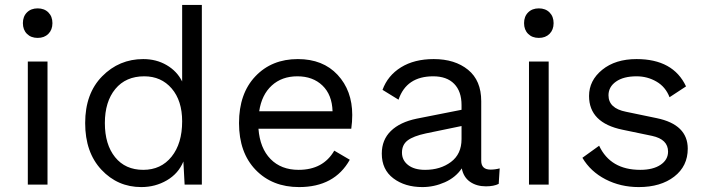

<svg xmlns="http://www.w3.org/2000/svg" viewBox="-20 -750 2869 780"><path d="M176.5 -612.5Q160 -596 133 -596Q106 -596 89.5 -612.5Q73 -629 73 -656Q73 -683 89.5 -699.5Q106 -716 133 -716Q160 -716 176.5 -699.5Q193 -683 193 -656Q193 -629 176.5 -612.5ZM173 -500V0H93V-500Z M720 -730H800V0H730L725 -94Q705 -45 658 -17.5Q611 10 554 10Q458 10 392 -60.5Q326 -131 326 -250Q326 -370 395 -440Q464 -510 562 -510Q615 -510 657 -485.5Q699 -461 720 -419ZM562 -60Q634 -60 677 -113.5Q720 -167 720 -257Q720 -341 677.5 -390.5Q635 -440 566 -440Q491 -440 448.5 -388.5Q406 -337 406 -250Q406 -163 447.5 -111.5Q489 -60 562 -60Z M1411 -283Q1411 -255 1407 -227H1030Q1036 -148 1079 -104Q1122 -60 1193 -60Q1293 -60 1338 -138L1401 -101Q1339 10 1195 10Q1086 10 1018.5 -60Q951 -130 951 -250Q951 -370 1017.5 -440Q1084 -510 1190 -510Q1292 -510 1351.5 -446Q1411 -382 1411 -283ZM1033 -298H1331Q1329 -365 1290 -402.5Q1251 -440 1188 -440Q1125 -440 1084 -402.5Q1043 -365 1033 -298Z M1973 -61Q1992 -61 2010 -66L2006 -3Q1986 7 1954 7Q1916 7 1889.5 -11.5Q1863 -30 1856 -66Q1831 -29 1787 -9.5Q1743 10 1696 10Q1625 10 1578 -25.5Q1531 -61 1531 -126Q1531 -182 1568 -218Q1605 -254 1673 -268L1855 -304V-323Q1855 -379 1825 -409.5Q1795 -440 1740 -440Q1631 -440 1599 -345L1534 -385Q1555 -443 1609 -476.5Q1663 -510 1742 -510Q1828 -510 1881.5 -466.5Q1935 -423 1935 -339V-97Q1935 -61 1973 -61ZM1707 -60Q1769 -60 1812 -92Q1855 -124 1855 -185V-238L1710 -208Q1659 -197 1636 -179.5Q1613 -162 1613 -130Q1613 -99 1638 -79.5Q1663 -60 1707 -60Z M2212.5 -612.5Q2196 -596 2169 -596Q2142 -596 2125.5 -612.5Q2109 -629 2109 -656Q2109 -683 2125.5 -699.5Q2142 -716 2169 -716Q2196 -716 2212.5 -699.5Q2229 -683 2229 -656Q2229 -629 2212.5 -612.5ZM2209 -500V0H2129V-500Z M2575 10Q2501 10 2440 -21.5Q2379 -53 2346 -109L2414 -158Q2460 -60 2581 -60Q2633 -60 2663.5 -80.5Q2694 -101 2694 -134Q2694 -184 2629 -198L2509 -223Q2373 -251 2373 -360Q2373 -423 2426.5 -466.5Q2480 -510 2566 -510Q2715 -510 2767 -399L2700 -355Q2684 -397 2647 -418.5Q2610 -440 2566 -440Q2513 -440 2482.5 -418.5Q2452 -397 2452 -363Q2452 -310 2523 -296L2648 -270Q2774 -244 2774 -146Q2774 -75 2719 -32.5Q2664 10 2575 10Z"/></svg>

Font: Elaine Sans
Style: Regular
Weight: 400
Designer: Wei Huang
Foundry: Wei Huang
Version: Version 2.001;December 24, 2019;FontCreator 12.0.0.2547 64-b